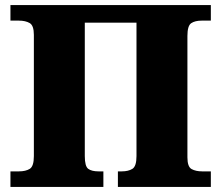

<svg xmlns="http://www.w3.org/2000/svg" viewBox="-20 -734 868 754"><path d="M21 0V-61H54Q81 -61 97 -71Q113 -81 113 -121V-597Q113 -634 96.5 -643.5Q80 -653 54 -653H21V-714H808V-653H772Q746 -653 731 -643Q716 -633 716 -593V-116Q716 -79 732.5 -70Q749 -61 774 -61H808V0H443V-61H458Q484 -61 500 -71Q516 -81 516 -121V-645H313V-121Q313 -81 326.5 -71Q340 -61 367 -61H386V0Z"/></svg>

Font: Noto Serif Black
Style: Regular
Weight: 900
Designer: Monotype Design Team
Foundry: Monotype Imaging Inc.
Version: Version 2.014; ttfautohint (v1.8.4.7-5d5b)